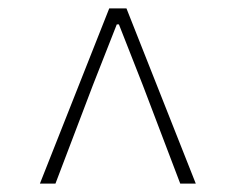

<svg xmlns="http://www.w3.org/2000/svg" viewBox="-20 -758 561 457"><path d="M75 -321H112L201 -555L258 -700H263L320 -555L409 -321H446L281 -738H240Z"/></svg>

Font: Harano Aji Gothic KR ExtraLight
Style: Regular
Weight: 250
Foundry: Masamichi Hosoda
Version: HaranoAjiGothicKR-ExtraLight version 20220220;ttx 4.29.1